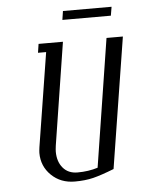

<svg xmlns="http://www.w3.org/2000/svg" viewBox="-48 -663 515 701"><g transform="rotate(-5 209.5 -312.0)"><path d="M78.1 -115.2Q78.1 -121.6 80.1 -136.2L134.8 -480H105L109.9 -512.2H199.2L140.1 -136.2Q138.2 -121.6 138.2 -114.7Q138.2 -78.1 157.5 -55.2Q176.8 -32.2 210.9 -32.2Q251 -32.2 285.2 -43L358.9 -512.2H418.9L342.8 -33.2Q295.4 -14.6 265.9 -7.3Q236.3 0 198.2 0Q146.5 0 112.3 -33.2Q78.1 -66.4 78.1 -115.2ZM204.1 -591.8 209 -624H387.2L381.8 -591.8Z"/></g></svg>

Font: Gawaa
Style: Italic
Weight: 400
Designer: T. Christopher White
Version: Version 1.0